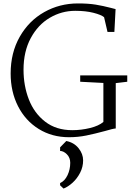

<svg xmlns="http://www.w3.org/2000/svg" viewBox="-20 -785 790 1118"><path d="M42 0ZM626 -739 653 -732 646 -599H606L586 -685Q569 -699 524 -710.5Q479 -722 418 -722Q339 -722 270 -681.5Q201 -641 159 -563Q117 -485 117 -379Q117 -286 148 -206Q179 -126 243 -76.5Q307 -27 401 -27Q453 -27 504 -39.5Q555 -52 582 -75V-302L447 -309V-346H721V-309L654 -301V-37Q638 -36 591 -22Q532 -6 483 4Q434 14 382 14Q283 14 205.5 -34Q128 -82 85 -166.5Q42 -251 42 -357Q42 -478 95 -571Q148 -664 237.5 -714.5Q327 -765 434 -765Q495 -765 537.5 -758Q580 -751 626 -739ZM464 149Q464 187 446.5 221Q429 255 402.5 279Q376 303 350 313L330 294V281Q357 269 373 235.5Q389 202 389 163Q389 133 369.5 113.5Q350 94 330 94V73L366 36Q411 45 437.5 78Q464 111 464 149Z"/></svg>

Font: Martel UltraLight
Style: Regular
Weight: 250
Designer: Dan Reynolds
Foundry: Dan Reynolds
Version: Version 1.001; ttfautohint (v1.1) -l 5 -r 5 -G 72 -x 0 -D la